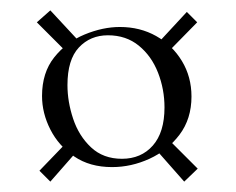

<svg xmlns="http://www.w3.org/2000/svg" viewBox="-20 -387 454 370"><path d="M127 -94 77 -37 56 -58 109 -113ZM105 -290 51 -344 77 -367 129 -311ZM306 -117 361 -62 335 -37 283 -96ZM290 -310 340 -364 360 -344 309 -292ZM196 -65Q153 -65 123 -85.5Q93 -106 77 -137.5Q61 -169 61 -202Q61 -247 84.5 -276.5Q108 -306 143 -320.5Q178 -335 211 -335Q250 -335 281 -317.5Q312 -300 330.5 -269.5Q349 -239 349 -201Q349 -158 326 -127.5Q303 -97 268 -81Q233 -65 196 -65ZM215 -81Q252 -81 274.5 -106.5Q297 -132 297 -180Q297 -215 284.5 -247Q272 -279 247.5 -299Q223 -319 188 -319Q154 -319 132 -295.5Q110 -272 110 -223Q110 -191 121 -158Q132 -125 155.5 -103Q179 -81 215 -81Z"/></svg>

Font: Cormorant Garamond Light
Style: Regular
Weight: 300
Designer: Christian Thalmann (Catharsis Fonts)
Foundry: Catharsis Fonts
Version: Version 4.001